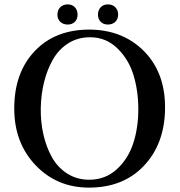

<svg xmlns="http://www.w3.org/2000/svg" viewBox="-20 -844 819 876"><path d="M733 -344Q730 -186 636 -87Q542 12 386 12Q240 12 142.5 -90Q45 -192 45 -349Q45 -513 139 -611.5Q233 -710 391 -709Q544 -707 640 -607.5Q736 -508 733 -344ZM611 -346Q611 -428 589.5 -500Q568 -572 516 -623Q464 -674 391 -674Q335 -674 291.5 -646.5Q248 -619 221.5 -572.5Q195 -526 181 -469Q167 -412 166 -350Q165 -288 178 -230.5Q191 -173 217 -126.5Q243 -80 287 -52Q331 -24 387 -24Q460 -24 512 -71Q564 -118 587.5 -189Q611 -260 611 -346ZM519 -777Q519 -757 506 -744.5Q493 -732 472 -732Q452 -732 439.5 -744.5Q427 -757 427 -777Q427 -798 439.5 -811Q452 -824 472 -824Q493 -824 506 -811Q519 -798 519 -777ZM334 -777Q334 -757 321.5 -744.5Q309 -732 289 -732Q268 -732 255 -744.5Q242 -757 242 -777Q242 -798 255 -811Q268 -824 289 -824Q309 -824 321.5 -811Q334 -798 334 -777Z"/></svg>

Font: GFS Artemisia
Style: Regular
Weight: 400
Designer: Takis Katsoulidis and George D. Matthiopoulos
Foundry: Takis Katsoulidis and George D. Matthiopoulos
Version: Version 1.0